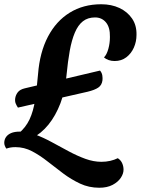

<svg xmlns="http://www.w3.org/2000/svg" viewBox="-71 -703 662 903"><path d="M78 -52 15 -74Q50 -103 68 -141.5Q86 -180 94 -232.5Q102 -285 108 -355Q116 -457 154.5 -530.5Q193 -604 257 -643.5Q321 -683 405 -683Q453 -683 490.5 -665.5Q528 -648 550 -616Q572 -584 571 -539Q571 -507 558.5 -479Q546 -451 523 -433.5Q500 -416 468 -416Q453 -416 440 -420.5Q427 -425 418 -433Q431 -446 438.5 -473Q446 -500 446 -529Q447 -574 427.5 -597.5Q408 -621 376 -621Q342 -621 319 -603Q296 -585 281 -549.5Q266 -514 257 -464Q248 -414 242 -351Q236 -277 213.5 -218Q191 -159 157 -117Q123 -75 78 -52ZM396 180Q347 180 305.5 160.5Q264 141 226.5 113Q189 85 153 56.5Q117 28 80 8.5Q43 -11 2 -11Q-13 -11 -23 -9Q-33 -7 -41 -4Q-45 -9 -48 -16.5Q-51 -24 -51 -31Q-51 -46 -43 -58Q-35 -70 -19 -77Q-3 -84 23 -84Q58 -84 95.5 -70Q133 -56 172.5 -34.5Q212 -13 252 8.5Q292 30 330.5 44Q369 58 406 58Q428 58 447.5 53.5Q467 49 483 41Q497 50 503.5 64.5Q510 79 510 95Q510 114 497 133.5Q484 153 458.5 166.5Q433 180 396 180ZM13.3 -196.9Q7.3 -205.7 3 -215.8Q-1.3 -225.9 0.4 -239.8Q2.4 -255.6 12.6 -269Q22.8 -282.3 45.6 -287.6L399.4 -371.1Q408.2 -361 410.2 -348.1Q412.1 -335.3 410.9 -325.4Q408.1 -302.5 391.1 -291Q374.1 -279.5 340.8 -271.5Z"/></svg>

Font: Sansita Swashed Light Medium
Style: Regular
Weight: 500
Version: Version 1.003